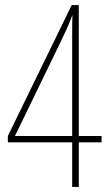

<svg xmlns="http://www.w3.org/2000/svg" viewBox="-20 -738 427 758"><path d="M291 -176V0H265V-176H11V-201L263 -718H291V-201H381V-176ZM265 -617Q265 -655 266 -677H265Q253 -642 221 -576L39 -201H265Z"/></svg>

Font: Noto Sans Arabic CondThin
Style: Regular
Weight: 250
Width: 3
Designer: Nadine Chahine
Foundry: Monotype Imaging Inc.
Version: Version 1.001